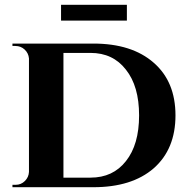

<svg xmlns="http://www.w3.org/2000/svg" viewBox="-20 -782 788 802"><path d="M235 -762H510V-696H235ZM370 -600Q531 -600 622 -520Q713 -441 713 -300Q713 -159 622 -79Q531 0 370 0H32V-10H45Q68 -10 84 -26Q100 -42 101 -64V-538Q99 -560 83 -575Q67 -590 44 -590H32V-600ZM245 -40H358Q452 -40 506 -109Q561 -178 561 -300Q561 -422 506 -491Q452 -561 358 -561H245Z"/></svg>

Font: Cinzel Bold(RUS BY LYAJKA)
Style: Regular
Weight: 700
Designer: Natanael Gama
Version: Version 1.001;PS 001.001;hotconv 1.0.56;makeotf.lib2.0.21325